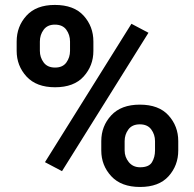

<svg xmlns="http://www.w3.org/2000/svg" viewBox="-20 -741 779 771"><path d="M46.9 -536.6V-574.2Q46.9 -634.8 86.2 -678Q125.5 -721.2 200.2 -721.2Q276.9 -721.2 315.9 -678Q355 -634.8 355 -574.2V-536.6Q355 -477.1 315.9 -433.8Q276.9 -390.6 201.2 -390.6Q126 -390.6 86.4 -433.8Q46.9 -477.1 46.9 -536.6ZM576.2 -609.4 229 -53.7 160.6 -89.8 507.8 -645.5ZM140.1 -574.2V-536.6Q140.1 -510.7 155.3 -490.2Q170.4 -469.7 201.2 -469.7Q231.9 -469.7 246.6 -490.2Q261.2 -510.7 261.2 -536.6V-574.2Q261.2 -601.1 246.3 -621.6Q231.4 -642.1 200.2 -642.1Q170.4 -642.1 155.3 -621.6Q140.1 -601.1 140.1 -574.2ZM386.7 -136.7V-174.3Q386.7 -234.4 426.5 -277.6Q466.3 -320.8 541.5 -320.8Q617.7 -320.8 656.7 -277.6Q695.8 -234.4 695.8 -174.3V-136.7Q695.8 -76.7 657 -33.4Q618.2 9.8 542.5 9.8Q466.8 9.8 426.8 -33.4Q386.7 -76.7 386.7 -136.7ZM480.5 -174.3V-136.7Q480.5 -110.4 497.3 -89.8Q514.2 -69.3 542.5 -69.3Q578.1 -69.3 590.3 -89.6Q602.5 -109.9 602.5 -136.7V-174.3Q602.5 -200.7 587.4 -221.2Q572.3 -241.7 541.5 -241.7Q510.7 -241.7 495.6 -221.2Q480.5 -200.7 480.5 -174.3Z"/></svg>

Font: Vazirmatn FD
Style: Bold
Weight: 700
Designer: Saber Rastikerdar
Foundry: Saber Rastikerdar
Version: Version 33.001